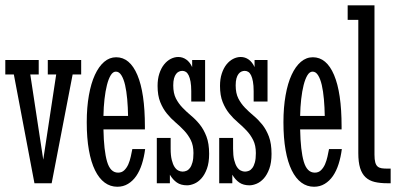

<svg xmlns="http://www.w3.org/2000/svg" viewBox="-20 -691 1497 724"><path d="M0 -464.8H126V-410.2H94.2L143.1 -88.9L191.9 -410.2H160.2V-464.8H286.1V-410.2H253.9L174.8 0H109.9L32.2 -410.2H0Z M462.9 -253.9Q462.4 -286.6 459.7 -316.9Q457 -347.2 451.7 -370.4Q446.3 -393.6 437.7 -407.2Q429.2 -420.9 417 -420.9Q405.8 -420.9 397.5 -407.2Q389.2 -393.6 383.3 -370.4Q377.4 -347.2 374 -316.9Q370.6 -286.6 370.1 -253.9ZM425.3 -40Q439.5 -40 448.7 -49.1Q458 -58.1 463.9 -71.5Q469.7 -85 473.1 -100.3Q476.6 -115.7 479 -128.9H527.3Q523.4 -98.6 515.1 -72.5Q506.8 -46.4 493.7 -27.3Q480.5 -8.3 462.6 2.4Q444.8 13.2 422.4 13.2Q396 13.2 374.8 -2.4Q353.5 -18.1 338.4 -48.8Q323.2 -79.6 315.2 -125Q307.1 -170.4 307.1 -230Q307.1 -286.1 315.2 -331.5Q323.2 -377 337.9 -408.7Q352.5 -440.4 372.8 -457.8Q393.1 -475.1 418 -475.1Q469.7 -475.1 498 -408.2Q526.4 -341.3 526.4 -213.9V-203.1H370.1Q371.6 -123 383.8 -81.5Q396 -40 425.3 -40Z M571.3 0V-170.9H623.5V-129.9Q623.5 -104.5 627.7 -87.9Q631.8 -71.3 638.2 -61.5Q644.5 -51.8 652.6 -47.9Q660.6 -43.9 668.5 -43.9Q675.8 -43.9 683.1 -46.9Q690.4 -49.8 696.3 -57.6Q702.1 -65.4 705.8 -78.9Q709.5 -92.3 709.5 -113.8Q709.5 -142.6 699.5 -162.6Q689.5 -182.6 674.3 -198.7Q659.2 -214.8 641.8 -229.5Q624.5 -244.1 609.4 -262.7Q594.2 -281.2 584.2 -306.2Q574.2 -331.1 574.2 -367.2Q574.2 -393.1 580.8 -413.3Q587.4 -433.6 598.4 -447.5Q609.4 -461.4 623.5 -468.8Q637.7 -476.1 652.3 -476.1Q668.9 -476.1 682.6 -466.3Q696.3 -456.5 704.6 -438V-464.8H753.4V-308.1H701.2V-347.2Q701.2 -368.7 698.5 -383.3Q695.8 -397.9 691.4 -407Q687 -416 680.9 -419.9Q674.8 -423.8 667.5 -423.8Q661.1 -423.8 655 -421.1Q648.9 -418.5 644 -412.1Q639.2 -405.8 636.2 -395.3Q633.3 -384.8 633.3 -369.1Q633.3 -339.4 643.3 -319.8Q653.3 -300.3 668.5 -284.7Q683.6 -269 700.9 -254.6Q718.3 -240.2 733.4 -221.4Q748.5 -202.6 758.5 -176.3Q768.6 -149.9 768.6 -110.8Q768.6 -77.6 760.3 -54.9Q752 -32.2 739.5 -18.3Q727.1 -4.4 712.4 1.7Q697.8 7.8 685.5 7.8Q662.1 7.8 647 -2.7Q631.8 -13.2 620.6 -32.2V0Z M806.6 0V-170.9H858.9V-129.9Q858.9 -104.5 863 -87.9Q867.2 -71.3 873.5 -61.5Q879.9 -51.8 887.9 -47.9Q896 -43.9 903.8 -43.9Q911.1 -43.9 918.5 -46.9Q925.8 -49.8 931.6 -57.6Q937.5 -65.4 941.2 -78.9Q944.8 -92.3 944.8 -113.8Q944.8 -142.6 934.8 -162.6Q924.8 -182.6 909.7 -198.7Q894.5 -214.8 877.2 -229.5Q859.9 -244.1 844.7 -262.7Q829.6 -281.2 819.6 -306.2Q809.6 -331.1 809.6 -367.2Q809.6 -393.1 816.2 -413.3Q822.8 -433.6 833.7 -447.5Q844.7 -461.4 858.9 -468.8Q873 -476.1 887.7 -476.1Q904.3 -476.1 918 -466.3Q931.6 -456.5 939.9 -438V-464.8H988.8V-308.1H936.5V-347.2Q936.5 -368.7 933.8 -383.3Q931.2 -397.9 926.8 -407Q922.4 -416 916.3 -419.9Q910.2 -423.8 902.8 -423.8Q896.5 -423.8 890.4 -421.1Q884.3 -418.5 879.4 -412.1Q874.5 -405.8 871.6 -395.3Q868.7 -384.8 868.7 -369.1Q868.7 -339.4 878.7 -319.8Q888.7 -300.3 903.8 -284.7Q918.9 -269 936.3 -254.6Q953.6 -240.2 968.8 -221.4Q983.9 -202.6 993.9 -176.3Q1003.9 -149.9 1003.9 -110.8Q1003.9 -77.6 995.6 -54.9Q987.3 -32.2 974.9 -18.3Q962.4 -4.4 947.8 1.7Q933.1 7.8 920.9 7.8Q897.5 7.8 882.3 -2.7Q867.2 -13.2 856 -32.2V0Z M1204.6 -253.9Q1204.1 -286.6 1201.4 -316.9Q1198.7 -347.2 1193.4 -370.4Q1188 -393.6 1179.4 -407.2Q1170.9 -420.9 1158.7 -420.9Q1147.5 -420.9 1139.2 -407.2Q1130.9 -393.6 1125 -370.4Q1119.1 -347.2 1115.7 -316.9Q1112.3 -286.6 1111.8 -253.9ZM1167 -40Q1181.2 -40 1190.4 -49.1Q1199.7 -58.1 1205.6 -71.5Q1211.4 -85 1214.8 -100.3Q1218.3 -115.7 1220.7 -128.9H1269Q1265.1 -98.6 1256.8 -72.5Q1248.5 -46.4 1235.4 -27.3Q1222.2 -8.3 1204.3 2.4Q1186.5 13.2 1164.1 13.2Q1137.7 13.2 1116.5 -2.4Q1095.2 -18.1 1080.1 -48.8Q1064.9 -79.6 1056.9 -125Q1048.8 -170.4 1048.8 -230Q1048.8 -286.1 1056.9 -331.5Q1064.9 -377 1079.6 -408.7Q1094.2 -440.4 1114.5 -457.8Q1134.8 -475.1 1159.7 -475.1Q1211.4 -475.1 1239.7 -408.2Q1268.1 -341.3 1268.1 -213.9V-203.1H1111.8Q1113.3 -123 1125.5 -81.5Q1137.7 -40 1167 -40Z M1291 -670.9H1392.1V-107.9Q1392.1 -89.4 1395 -78.9Q1397.9 -68.4 1403.8 -63.2Q1409.7 -58.1 1418.7 -56.6Q1427.7 -55.2 1439.9 -55.2H1453.1V0H1440.9Q1413.1 0 1392.6 -4.9Q1372.1 -9.8 1358.4 -22.7Q1344.7 -35.6 1337.9 -57.6Q1331.1 -79.6 1331.1 -113.8V-616.2H1291Z"/></svg>

Font: Stint Ultra Condensed
Style: Regular
Weight: 400
Width: 1
Designer: Astigmatic (AOETI)
Foundry: Astigmatic (AOETI)
Version: Version 1.000